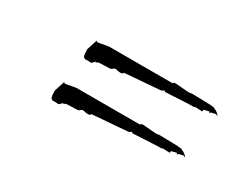

<svg xmlns="http://www.w3.org/2000/svg" viewBox="-41 -480 683 542"><g transform="rotate(30 300.5 -209.0)"><path d="M161 -248 155 -252Q153 -257 152.5 -263.5Q152 -270 152 -276L163 -310Q165 -309 165 -308Q165 -307 166 -307Q168 -307 176 -308.5Q184 -310 192.5 -311.5Q201 -313 202 -313H409V-314Q409 -318 423.5 -316.5Q438 -315 453 -314Q468 -313 468 -315H474Q485 -315 496.5 -314.5Q508 -314 518 -314Q532 -314 544 -312Q546 -312 546.5 -310.5Q547 -309 549 -309Q552 -309 559 -303Q566 -297 563 -297Q560 -297 560 -298Q560 -299 558 -299Q557 -299 552.5 -297.5Q548 -296 544 -296Q542 -295 542 -292Q540 -292 539.5 -294Q539 -296 538 -296L522 -292Q521 -291 521 -286Q515 -286 507 -286.5Q499 -287 499 -287L493 -285Q493 -285 483 -285Q473 -285 459 -284L403 -281Q402 -281 401 -282.5Q400 -284 398 -284L397 -282Q396 -282 393.5 -280.5Q391 -279 389 -279L275 -270Q273 -265 267 -265Q260 -265 253 -267Q246 -269 242 -264Q240 -261 232.5 -260.5Q225 -260 217 -260Q209 -260 202 -259.5Q195 -259 192 -255Q191 -255 191 -257Q191 -259 186.5 -253.5Q182 -248 180 -248Q180 -248 171.5 -248.5Q163 -249 161 -248ZM140 -101 134 -105Q132 -110 131.5 -116.5Q131 -123 131 -129L142 -163Q144 -162 144 -161Q144 -160 145 -160Q147 -160 155 -161.5Q163 -163 171.5 -164.5Q180 -166 181 -166H388V-167Q388 -171 402.5 -169.5Q417 -168 432 -167Q447 -166 447 -168H453Q464 -168 475.5 -167.5Q487 -167 497 -167Q511 -167 523 -165Q525 -165 525.5 -163.5Q526 -162 528 -162Q531 -162 538 -156Q545 -150 542 -150Q539 -150 539 -151Q539 -152 537 -152Q536 -152 531.5 -150.5Q527 -149 523 -149Q521 -148 521 -145Q519 -145 518.5 -147Q518 -149 517 -149L501 -145Q500 -144 500 -139Q494 -139 486 -139.5Q478 -140 478 -140L472 -138Q472 -138 462 -138Q452 -138 438 -137L382 -134Q381 -134 380 -135.5Q379 -137 377 -137L376 -135Q375 -135 372.5 -133.5Q370 -132 368 -132L254 -123Q252 -118 246 -118Q239 -118 232 -120Q225 -122 221 -117Q219 -114 211.5 -113.5Q204 -113 196 -113Q188 -113 181 -112.5Q174 -112 171 -108Q170 -108 170 -110Q170 -112 165.5 -106.5Q161 -101 159 -101Q159 -101 150.5 -101.5Q142 -102 140 -101Z"/></g></svg>

Font: Water Brush
Style: Regular
Weight: 400
Designer: Robert E. Leuschke
Foundry: Robert E. Leuschke
Version: Version 1.010; ttfautohint (v1.8.4.7-5d5b)